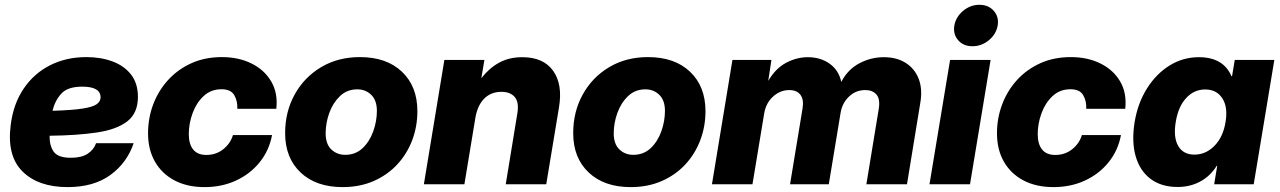

<svg xmlns="http://www.w3.org/2000/svg" viewBox="-20 -764 5307 796"><path d="M260.3 11.7Q139.2 11.7 73.5 -53Q7.8 -117.7 24.4 -246.1Q35.2 -333 77.9 -396.2Q120.6 -459.5 187.5 -493.4Q254.4 -527.3 338.4 -527.3Q397.9 -527.3 446.5 -509.3Q495.1 -491.2 523.4 -454.8Q551.8 -418.5 551.8 -362.3Q551.8 -295.4 508.1 -261.2Q464.4 -227.1 382.3 -214.8Q300.3 -202.6 185.5 -201.2Q185.1 -159.7 202.9 -134.8Q220.7 -109.9 273.9 -109.9Q317.9 -109.9 343.3 -126.5Q368.7 -143.1 378.4 -170.4H534.2Q506.3 -88.4 437.3 -38.3Q368.2 11.7 260.3 11.7ZM197.8 -304.7Q280.3 -307.1 323.2 -314Q366.2 -320.8 381.6 -332.5Q397 -344.2 397 -360.4Q397 -404.8 320.8 -404.8Q260.3 -404.8 233.9 -375.5Q207.5 -346.2 197.8 -304.7Z M828.1 11.7Q755.9 11.7 703.4 -16.1Q650.9 -43.9 622.3 -94Q593.8 -144 593.8 -211.4Q593.8 -274.4 615.2 -331.3Q636.7 -388.2 677 -432.4Q717.3 -476.6 773.7 -502Q830.1 -527.3 899.9 -527.3Q969.2 -527.3 1022.9 -500.7Q1076.7 -474.1 1104.7 -425.8Q1132.8 -377.4 1125.5 -313H963.9Q965.3 -345.2 951.2 -369.6Q937 -394 898.4 -394Q854.5 -394 824.2 -365.7Q793.9 -337.4 778.3 -294.4Q762.7 -251.5 762.7 -208Q762.7 -166.5 781 -144Q799.3 -121.6 835.4 -121.6Q876 -121.6 905.8 -145.5Q935.5 -169.4 945.8 -204.1H1107.9Q1095.7 -139.6 1056.4 -91.1Q1017.1 -42.5 958.3 -15.4Q899.4 11.7 828.1 11.7Z M1400.4 11.7Q1290.5 11.7 1226.3 -48.8Q1162.1 -109.4 1162.1 -211.9Q1162.1 -300.8 1201.7 -372.3Q1241.2 -443.8 1311.3 -485.6Q1381.3 -527.3 1472.2 -527.3Q1582.5 -527.3 1646.5 -466.6Q1710.4 -405.8 1710.4 -303.2Q1710.4 -239.7 1689 -182.9Q1667.5 -126 1627 -82.3Q1586.4 -38.6 1529.1 -13.4Q1471.7 11.7 1400.4 11.7ZM1411.1 -122.1Q1454.1 -122.1 1483.4 -149.9Q1512.7 -177.7 1527.6 -220Q1542.5 -262.2 1542.5 -304.2Q1542.5 -348.1 1519 -370.8Q1495.6 -393.6 1461.4 -393.6Q1418.9 -393.6 1389.6 -365.7Q1360.4 -337.9 1345.2 -295.9Q1330.1 -253.9 1330.1 -210.9Q1330.1 -167 1353.5 -144.5Q1377 -122.1 1411.1 -122.1Z M1950.7 -274.9 1905.3 0H1737.3L1822.3 -515.6H1988.3L1975.6 -439.9Q2007.8 -481.4 2049.3 -504.2Q2090.8 -526.9 2145.5 -526.9Q2232.9 -526.9 2273.2 -470.5Q2313.5 -414.1 2297.4 -318.4L2244.6 0H2076.7L2125 -294.9Q2132.3 -340.3 2114 -361.8Q2095.7 -383.3 2058.6 -383.3Q2015.6 -383.3 1987.5 -355.2Q1959.5 -327.1 1950.7 -274.9Z M2594.7 11.7Q2484.9 11.7 2420.7 -48.8Q2356.4 -109.4 2356.4 -211.9Q2356.4 -300.8 2396 -372.3Q2435.5 -443.8 2505.6 -485.6Q2575.7 -527.3 2666.5 -527.3Q2776.9 -527.3 2840.8 -466.6Q2904.8 -405.8 2904.8 -303.2Q2904.8 -239.7 2883.3 -182.9Q2861.8 -126 2821.3 -82.3Q2780.8 -38.6 2723.4 -13.4Q2666 11.7 2594.7 11.7ZM2605.5 -122.1Q2648.4 -122.1 2677.7 -149.9Q2707 -177.7 2721.9 -220Q2736.8 -262.2 2736.8 -304.2Q2736.8 -348.1 2713.4 -370.8Q2689.9 -393.6 2655.8 -393.6Q2613.3 -393.6 2584 -365.7Q2554.7 -337.9 2539.6 -295.9Q2524.4 -253.9 2524.4 -210.9Q2524.4 -167 2547.9 -144.5Q2571.3 -122.1 2605.5 -122.1Z M2931.6 0 3016.6 -515.6H3178.2L3165 -428.7Q3195.8 -481 3239.5 -503.9Q3283.2 -526.9 3329.1 -526.9Q3381.8 -526.9 3419.7 -499.8Q3457.5 -472.7 3467.8 -424.3Q3494.6 -476.1 3542.7 -501.5Q3590.8 -526.9 3644 -526.9Q3697.3 -526.9 3734.6 -503.4Q3772 -480 3788.6 -437.5Q3805.2 -395 3795.4 -337.4L3740.2 0H3571.8L3623 -311.5Q3629.9 -352.5 3614 -371.6Q3598.1 -390.6 3567.4 -390.6Q3528.3 -390.6 3500.2 -364Q3472.2 -337.4 3465.3 -298.3L3416 0H3255.4L3307.1 -313.5Q3313.5 -351.6 3298.3 -371.1Q3283.2 -390.6 3252.4 -390.6Q3214.8 -390.6 3185.3 -364Q3155.8 -337.4 3148.4 -294.9L3099.6 0Z M3833.5 0 3918.9 -515.6H4086.9L4001.5 0ZM4011.7 -572.3Q3974.1 -572.3 3952.4 -597.2Q3930.7 -622.1 3936.5 -658.2Q3942.9 -693.8 3972.9 -719Q4002.9 -744.1 4040.5 -744.1Q4078.1 -744.1 4100.1 -719Q4122.1 -693.8 4116.2 -658.2Q4109.9 -622.1 4079.6 -597.2Q4049.3 -572.3 4011.7 -572.3Z M4347.7 11.7Q4275.4 11.7 4222.9 -16.1Q4170.4 -43.9 4141.8 -94Q4113.3 -144 4113.3 -211.4Q4113.3 -274.4 4134.8 -331.3Q4156.2 -388.2 4196.5 -432.4Q4236.8 -476.6 4293.2 -502Q4349.6 -527.3 4419.4 -527.3Q4488.8 -527.3 4542.5 -500.7Q4596.2 -474.1 4624.3 -425.8Q4652.3 -377.4 4645 -313H4483.4Q4484.9 -345.2 4470.7 -369.6Q4456.5 -394 4418 -394Q4374 -394 4343.8 -365.7Q4313.5 -337.4 4297.9 -294.4Q4282.2 -251.5 4282.2 -208Q4282.2 -166.5 4300.5 -144Q4318.8 -121.6 4355 -121.6Q4395.5 -121.6 4425.3 -145.5Q4455.1 -169.4 4465.3 -204.1H4627.4Q4615.2 -139.6 4575.9 -91.1Q4536.6 -42.5 4477.8 -15.4Q4418.9 11.7 4347.7 11.7Z M4862.3 11.2Q4794.9 11.2 4750.2 -22.2Q4705.6 -55.7 4688.2 -116.5Q4670.9 -177.2 4684.1 -258.8Q4697.3 -337.4 4735.6 -397.9Q4773.9 -458.5 4829.3 -492.7Q4884.8 -526.9 4950.2 -526.9Q5051.8 -526.9 5085.4 -448.2H5087.9L5099.1 -515.6H5263.2L5177.7 0H5013.7L5026.4 -76.7H5024.4Q4997.6 -33.7 4955.6 -11.2Q4913.6 11.2 4862.3 11.2ZM4931.6 -123Q4979.5 -123 5015.4 -159.9Q5051.3 -196.8 5061 -258.8Q5071.3 -319.8 5047.6 -356.4Q5023.9 -393.1 4976.6 -393.1Q4930.2 -393.1 4897.5 -357.4Q4864.7 -321.8 4854.5 -258.8Q4843.8 -195.3 4864.5 -159.2Q4885.3 -123 4931.6 -123Z"/></svg>

Font: Inter Display ExtraBold
Style: Italic
Weight: 800
Italic angle: -9.39999°
Designer: Rasmus Andersson
Foundry: rsms
Version: Version 4.000;git-a52131595